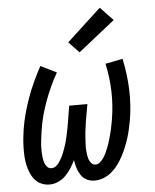

<svg xmlns="http://www.w3.org/2000/svg" viewBox="-55 -827 710 882"><g transform="rotate(-5 300.0 -386.5)"><path d="M138 8Q118 8 100 0Q82 -8 70 -22.5Q58 -37 50.5 -55.5Q43 -74 39 -93Q35 -112 34 -132Q33 -152 33.5 -172.5Q34 -193 36 -213.5Q38 -234 41 -254Q47 -291 57 -328Q67 -365 80 -400.5Q93 -436 109 -470.5Q125 -505 143 -538L216 -502Q199 -472 184.5 -440.5Q170 -409 158 -376.5Q146 -344 137 -310.5Q128 -277 123 -243Q121 -231 119.5 -218.5Q118 -206 116.5 -193.5Q115 -181 114.5 -168.5Q114 -156 114.5 -143.5Q115 -131 116.5 -119Q118 -107 121.5 -95.5Q125 -84 133 -75Q141 -66 153 -66Q165 -66 174.5 -73.5Q184 -81 190.5 -91Q197 -101 202.5 -111.5Q208 -122 212 -133Q216 -144 220 -154.5Q224 -165 227 -176Q230 -187 232.5 -198Q235 -209 237.5 -220.5Q240 -232 242 -243Q244 -254 246 -265L259 -345H343L329 -265Q328 -254 326 -243Q324 -232 323 -221Q322 -210 321 -198.5Q320 -187 319.5 -176Q319 -165 318.5 -154Q318 -143 319 -132.5Q320 -122 321.5 -111.5Q323 -101 326.5 -91Q330 -81 337.5 -73Q345 -65 356 -65Q368 -65 377.5 -73.5Q387 -82 393.5 -91.5Q400 -101 405 -111.5Q410 -122 414.5 -133Q419 -144 422.5 -154.5Q426 -165 429 -176Q432 -187 435 -198Q438 -209 440.5 -220Q443 -231 445 -242Q447 -253 449 -264Q460 -330 458 -394.5Q456 -459 442 -522L522 -538Q537 -468 540 -397.5Q543 -327 531 -254Q527 -234 522.5 -213Q518 -192 511.5 -172Q505 -152 497 -132Q489 -112 478.5 -92.5Q468 -73 455 -55Q442 -37 425 -22.5Q408 -8 387.5 0Q367 8 346 8Q326 8 309.5 -0.5Q293 -9 283 -24Q273 -39 267.5 -57Q262 -75 259 -94Q250 -75 238.5 -57Q227 -39 212 -24Q197 -9 177.5 -0.5Q158 8 138 8ZM328 -585 280 -635 438 -781 497 -719Z"/></g></svg>

Font: Iosevka Curly Extended
Style: Italic
Weight: 400
Width: 7
Italic angle: -9°
Monospace: yes
Designer: Belleve Invis
Foundry: Belleve Invis
Version: Version 11.1.0; ttfautohint (v1.8.3)